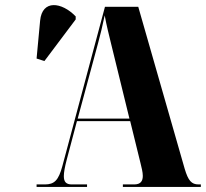

<svg xmlns="http://www.w3.org/2000/svg" viewBox="-20 -741 816 761"><path d="M156 -499 280 -664V-676C225 -733 147 -744 139 -659L125 -509ZM125 0H325V-10H265C243 -10 233 -19 233 -43C233 -58 237 -80 245 -110L285 -261H496L537 -94C541 -77 546 -59 546 -44C546 -24 538 -10 512 -10H467V0H776V-10H767C739 -10 726 -25 712 -72L528 -714H396L227 -82C212 -27 196 -10 158 -10H125ZM288 -271 369 -571C378 -604 386 -637 395 -680C403 -636 412 -603 420 -569L493 -271Z"/></svg>

Font: Noto Serif Display ExtraCondensed Black
Style: Regular
Weight: 900
Width: 2
Designer: Monotype Design Team
Foundry: Monotype Imaging Inc.
Version: Version 2.009